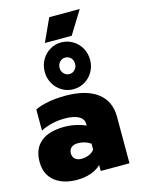

<svg xmlns="http://www.w3.org/2000/svg" viewBox="-153 -1063 874 1161"><g transform="rotate(-15 284.0 -482.0)"><path d="M273 -979H464L375 -835H207ZM161 -666Q161 -707 180 -740.5Q199 -774 231.5 -793.5Q264 -813 302 -813Q341 -813 374 -793.5Q407 -774 426 -740.5Q445 -707 445 -666Q445 -626 426 -592.5Q407 -559 374 -539.5Q341 -520 302 -520Q264 -520 231.5 -539.5Q199 -559 180 -592.5Q161 -626 161 -666ZM351 -666Q351 -689 337.5 -703.5Q324 -718 302 -718Q282 -718 268 -703Q254 -688 254 -666Q254 -645 268 -630Q282 -615 302 -615Q323 -615 337 -630Q351 -645 351 -666ZM-10 -149Q-10 -230 41 -272.5Q92 -315 190 -315Q225 -315 261 -307Q297 -299 322 -287V-296Q322 -329 291 -346Q260 -363 205 -363Q123 -363 53 -328V-460Q85 -476 135 -485.5Q185 -495 242 -495Q374 -495 443.5 -442Q513 -389 513 -292V0H333V-38Q311 -14 271 0.5Q231 15 182 15Q95 15 42.5 -27.5Q-10 -70 -10 -149ZM322 -137V-174Q287 -198 242 -198Q216 -198 201 -185Q186 -172 186 -149Q186 -127 200.5 -114Q215 -101 241 -101Q267 -101 289 -111Q311 -121 322 -137Z"/></g></svg>

Font: Readiness ExtraBold
Style: Regular
Weight: 800
Designer: Katatrad Team
Foundry: CadsonDemak
Version: Version 1.00;January 16, 2020;FontCreator 12.0.0.2550 64-bit